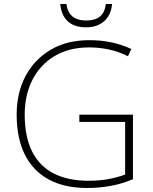

<svg xmlns="http://www.w3.org/2000/svg" viewBox="-20 -926 762 956"><path d="M375 -355H642V-34Q592 -12 534 -1Q476 10 414 10Q300 10 221.5 -33Q143 -76 103 -157.5Q63 -239 63 -355Q63 -463 106.5 -546Q150 -629 231 -677.5Q312 -726 425 -726Q483 -726 535 -715Q587 -704 634 -682L617 -646Q569 -670 520.5 -680Q472 -690 424 -690Q324 -690 252 -647Q180 -604 141.5 -528.5Q103 -453 103 -356Q103 -243 141 -169.5Q179 -96 250 -61Q321 -26 420 -26Q476 -26 521 -34.5Q566 -43 603 -57V-319H375ZM538 -906Q535 -870 518.5 -844Q502 -818 474.5 -804Q447 -790 408 -790Q350 -790 317.5 -820Q285 -850 280 -906H311Q314 -880 325.5 -861.5Q337 -843 358 -833.5Q379 -824 409 -824Q440 -824 461 -833.5Q482 -843 493 -861.5Q504 -880 507 -906Z"/></svg>

Font: Noto Sans Hebrew ExtraLight
Style: Regular
Weight: 250
Designer: Monotype Design Team
Foundry: Monotype Imaging Inc.
Version: Version 2.003